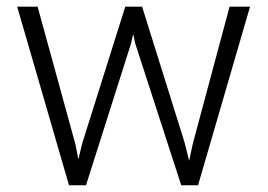

<svg xmlns="http://www.w3.org/2000/svg" viewBox="-20 -548 794 568"><path d="M223.1 -123.5 350.6 -528.3H400.4L525.9 -127L539.6 -72.3L550.3 -122.6L659.2 -528.3H719.7L565.9 0H516.1L379.9 -419.9L374 -447.8L367.7 -419.4L234.4 0H184.1L30.8 -528.3H91.3L203.1 -121.1L211.9 -76.7Z"/></svg>

Font: Vazirmatn UI FD ExtraLight
Style: Regular
Weight: 200
Designer: Saber Rastikerdar
Foundry: Saber Rastikerdar
Version: Version 33.003